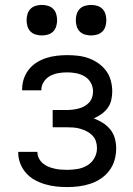

<svg xmlns="http://www.w3.org/2000/svg" viewBox="-20 -752 540 780"><path d="M253 8Q230 8 207.5 5.5Q185 3 163 -3.5Q141 -10 121 -21Q101 -32 86 -49Q71 -66 62.5 -87.5Q54 -109 54 -132V-135H132V-134Q132 -121 138 -109Q144 -97 154 -88.5Q164 -80 176 -75Q188 -70 201 -67Q214 -64 227 -63Q240 -62 253 -62Q274 -62 295 -65.5Q316 -69 334.5 -80Q353 -91 363.5 -110Q374 -129 374 -150Q374 -165 369.5 -178.5Q365 -192 355 -202Q345 -212 332.5 -218.5Q320 -225 306 -229Q292 -233 278 -234Q264 -235 250 -235H194V-305H250Q262 -305 274.5 -306.5Q287 -308 299 -311Q311 -314 322 -320Q333 -326 341.5 -335Q350 -344 354 -356Q358 -368 358 -380Q358 -399 349 -415.5Q340 -432 324 -441.5Q308 -451 289.5 -454.5Q271 -458 253 -458Q235 -458 217.5 -455Q200 -452 184.5 -444Q169 -436 158.5 -420.5Q148 -405 148 -388V-385H70V-390Q70 -412 77 -432.5Q84 -453 97.5 -470Q111 -487 129.5 -498.5Q148 -510 168.5 -516.5Q189 -523 210.5 -525.5Q232 -528 253 -528Q275 -528 297 -525.5Q319 -523 340 -515.5Q361 -508 379.5 -495Q398 -482 411 -464.5Q424 -447 430 -425Q436 -403 436 -381Q436 -363 432 -345.5Q428 -328 417.5 -313.5Q407 -299 392 -288.5Q377 -278 361 -271Q380 -264 397.5 -253Q415 -242 428 -226Q441 -210 446.5 -190Q452 -170 452 -149Q452 -125 445.5 -102Q439 -79 424.5 -59.5Q410 -40 390 -26.5Q370 -13 347 -5.5Q324 2 300.5 5Q277 8 253 8ZM350 -608Q338 -608 325.5 -611.5Q313 -615 304 -624Q295 -633 291.5 -645.5Q288 -658 288 -670Q288 -682 291.5 -694.5Q295 -707 304 -716Q313 -725 325.5 -728.5Q338 -732 350 -732Q362 -732 374.5 -728.5Q387 -725 396 -716Q405 -707 408.5 -694.5Q412 -682 412 -670Q412 -658 408.5 -645.5Q405 -633 396 -624Q387 -615 374.5 -611.5Q362 -608 350 -608ZM150 -608Q138 -608 125.5 -611.5Q113 -615 104 -624Q95 -633 91.5 -645.5Q88 -658 88 -670Q88 -682 91.5 -694.5Q95 -707 104 -716Q113 -725 125.5 -728.5Q138 -732 150 -732Q162 -732 174.5 -728.5Q187 -725 196 -716Q205 -707 208.5 -694.5Q212 -682 212 -670Q212 -658 208.5 -645.5Q205 -633 196 -624Q187 -615 174.5 -611.5Q162 -608 150 -608Z"/></svg>

Font: Moesevka
Style: Regular
Weight: 400
Monospace: yes
Designer: Belleve Invis
Foundry: Belleve Invis
Version: Version 32.5.0; ttfautohint (v1.8.4)